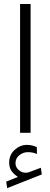

<svg xmlns="http://www.w3.org/2000/svg" viewBox="-20 -678 257 980"><path d="M71.8 225.1Q53.7 213.9 40.3 196.8Q26.9 179.7 26.9 151.9Q26.9 111.8 54.9 86.7Q83 61.5 117.7 61.5Q143.6 61.5 168 72.8L168.5 107.9Q156.2 102.5 144.8 100.6Q133.3 98.6 122.1 98.6Q98.1 98.6 78.6 114.3Q59.1 129.9 59.1 155.3Q59.1 176.3 77.4 191.4Q95.7 206.5 119.1 203.1Q121.6 203.1 124 202.1Q126.5 201.2 128.4 200.7L188.5 178.2L193.4 212.4L16.6 282.2L11.7 249ZM136.2 -657.7V0H82.5V-657.7Z"/></svg>

Font: Vazirmatn UI NL ExtraLight
Style: Regular
Weight: 200
Designer: Saber Rastikerdar
Foundry: Saber Rastikerdar
Version: Version 33.003